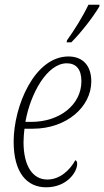

<svg xmlns="http://www.w3.org/2000/svg" viewBox="-20 -786 443 816"><path d="M263 -606H283C325 -648 376 -714 402 -758L403 -766H356C330 -712 295 -657 265 -615ZM176 10C264 10 308 -54 308 -90C308 -98 305 -104 300 -105C277 -63 235 -23 181 -23C120 -23 80 -79 80 -182C80 -198 82 -225 84 -239H120C263 -239 368 -332 368 -440C368 -507 332 -546 271 -546C126 -546 38 -334 38 -184C38 -51 95 10 176 10ZM113 -268H88C109 -388 180 -517 264 -517C303 -517 326 -492 326 -441C326 -341 234 -268 113 -268Z"/></svg>

Font: Noto Serif Condensed ExtraLight
Style: Italic
Weight: 200
Width: 3
Italic angle: -12°
Designer: Monotype Design Team
Foundry: Monotype Imaging Inc.
Version: Version 2.013